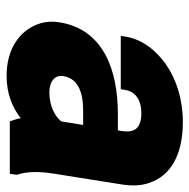

<svg xmlns="http://www.w3.org/2000/svg" viewBox="-16 -562 588 597"><g transform="rotate(90 278.5 -264.0)"><path d="M50 -155C46 -131 48 -109 55 -89C75 -32 131 10 216 10C270 10 314 -7 348 -34C349 -23 355 -10 358 0H521L524 -22L523 -25C514 -54 513 -88 520 -134L554 -348C559 -379 558 -407 550 -431C528 -501 461 -538 360 -538C289 -538 227 -518 180 -485C142 -458 103 -416 94 -358L92 -345H258L260 -358C265 -391 292 -409 332 -409C378 -409 394 -389 388 -350L386 -336H335C200 -336 72 -292 50 -155ZM217 -166C224 -210 264 -228 323 -228H369L358 -160C341 -139 308 -123 268 -123C234 -123 213 -140 217 -166Z"/></g></svg>

Font: Asimov Pro
Style: UltObl
Weight: 900
Designer: Google
Version: Version 2.000980; 2014